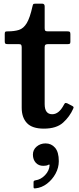

<svg xmlns="http://www.w3.org/2000/svg" viewBox="-20 -692 434 1053"><path d="M381.5 -96Q362.5 -52.5 326 -19.5Q289.5 13.5 220.5 13.5Q156.5 13.5 127.8 -17Q99 -47.5 99 -101V-432.5Q99 -442 96 -446Q93 -450 83.5 -450H22.5Q12.5 -450 9.2 -452.8Q6 -455.5 6 -465.5V-505Q6 -515.5 9 -517.8Q12 -520 22 -520Q59 -520 84 -528Q109 -536 126.5 -564.8Q144 -593.5 158 -656.5Q160 -665.5 162.2 -668.8Q164.5 -672 176.5 -672H211Q225 -672 225 -657V-537Q225 -526 229 -523Q233 -520 243.5 -520H350.5Q360 -520 363 -517Q366 -514 366 -504.5V-462.5Q366 -454 362.2 -452Q358.5 -450 350.5 -450H244Q234.5 -450 229.8 -447Q225 -444 225 -433.5V-121Q225 -65.5 266.5 -65.5Q303.5 -65.5 330.5 -117.5Q334.5 -125 337.5 -126.8Q340.5 -128.5 349.5 -125L372.5 -113Q380 -109.5 382.5 -106.2Q385 -103 381.5 -96ZM160.5 156Q160.5 129 181 111.8Q201.5 94.5 230 94.5Q261.5 94.5 282 118.2Q302.5 142 302.5 192Q302.5 227.5 284.8 260.2Q267 293 238 315.2Q209 337.5 174.5 341Q169 341.5 166.5 340.5Q164 339.5 164 333V306.5Q164 298.5 174 297Q204 293 227.2 268.5Q250.5 244 252 213.5Q252 208 244 212.5Q235 217.5 217.5 217.5Q191.5 217.5 176 200.2Q160.5 183 160.5 156Z"/></svg>

Font: Besley SemiBold
Style: Regular
Weight: 600
Designer: Owen Earl
Foundry: indestructible type*
Version: Version 2.001; ttfautohint (v1.8.3)